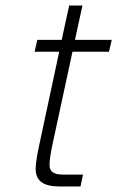

<svg xmlns="http://www.w3.org/2000/svg" viewBox="-20 -674 424 694"><path d="M196 0H271L280 -43H206C172 -43 159 -56 159 -77C159 -98 164 -126 171 -158L242 -487H374L384 -530H251L278 -654H230L203 -530H115L105 -487H194L124 -160C117 -126 109 -91 109 -64C109 -21 135 0 196 0Z"/></svg>

Font: Geist ExtraLight
Style: Italic
Weight: 200
Italic angle: -12°
Designer: Basement.studio, Andrés Briganti, Mateo Zaragoza
Foundry: Basement.studio, Vercel, Andrés Briganti, Guido Ferreyra, Mateo Zaragoza
Version: Version 1.500